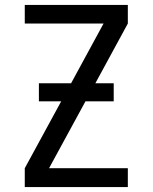

<svg xmlns="http://www.w3.org/2000/svg" viewBox="-20 -755 616 775"><path d="M80 0H496V-76H178L325 -346H439V-419H365L496 -660V-735H80V-660H398L267 -419H137V-346H227L80 -76Z"/></svg>

Font: Iosevka Sparkle
Style: Regular
Weight: 400
Designer: Belleve Invis
Foundry: Belleve Invis
Version: Version 4.5.0; ttfautohint (v1.8.3)